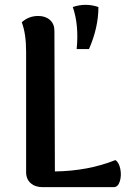

<svg xmlns="http://www.w3.org/2000/svg" viewBox="-20 -774 538 794"><path d="M281 -745Q307 -670 297 -571H348Q387 -660 387 -745Q334 -763 281 -745ZM205 -647 207 -65Q345 -67 457 -112Q472 -103 477.5 -75.5Q483 -48 475.5 -24Q468 0 450 0H156Q126 0 107 -16.5Q88 -33 88 -62V-560Q88 -635 70 -682Q99 -708 138 -708Q168 -708 186.5 -691.5Q205 -675 205 -647Z"/></svg>

Font: Arima Koshi Semi Bold
Style: Regular
Weight: 600
Designer: Joana Correia and Natanael Gama
Foundry: NDISCOVER
Version: Version 1.019;PS 001.019;hotconv 1.0.88;makeotf.lib2.5.64775